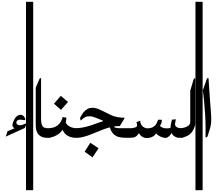

<svg xmlns="http://www.w3.org/2000/svg" viewBox="-20 -1529 2444 2149"><path d="M282.2 -151.9 257.3 -96.2 44.4 0 63.5 -59.6 144 -94.2Q118.7 -104.5 118.7 -127Q118.7 -143.1 132.8 -176.8Q161.6 -243.7 211.9 -243.7Q222.7 -243.7 232.2 -238.3Q241.7 -232.9 248.5 -224.9Q255.4 -216.8 259.3 -207.3Q263.2 -197.8 263.2 -189.5Q263.2 -184.1 259.3 -184.1Q255.4 -184.1 248 -185.1Q240.7 -186 232.4 -187Q224.1 -188 216.6 -189Q209 -189.9 205.6 -189.9Q186.5 -189.9 174.8 -181.2Q163.1 -172.4 163.1 -155.3Q163.1 -145.5 173.1 -136.2Q183.1 -127 203.6 -127Q227.1 -127 282.2 -151.9Z M351.6 600.1H271V-1508.8H351.6Z M544.9 13.7H510.3Q379.9 13.7 379.9 -128.4V-547.4Q388.2 -566.9 399.4 -593.5Q410.6 -620.1 425.8 -653.8H439.5V-203.6Q439.5 -171.9 443.4 -150.6Q447.3 -129.4 456.3 -116.9Q465.3 -104.5 480 -99.4Q494.6 -94.2 516.1 -94.2H544.9Z M741.2 -387.7 662.6 -299.3 584 -368.2 660.6 -456.5ZM858.4 13.2Q856 13.7 853 13.7Q850.1 13.7 847.2 13.7H836.4Q718.8 13.7 679.7 -76.7Q668.9 -57.6 650.4 -41.3Q631.8 -24.9 608.9 -12.7Q585.9 -0.5 560.5 6.3Q535.2 13.2 510.7 13.2V-94.2Q512.2 -93.8 519 -93.8Q581.1 -93.8 622.8 -124.5Q664.6 -155.3 681.6 -218.8L724.1 -211.4Q715.8 -167 715.8 -160.2Q715.8 -157.7 716.3 -157.2Q728 -128.9 762.5 -111.3Q796.9 -93.8 845.7 -93.8H852.1Q856 -93.8 858.4 -94.2Z M1438.5 13.2Q1433.1 13.7 1428.2 13.7Q1423.3 13.7 1419.4 13.7H1404.8Q1369.6 13.7 1345.7 11Q1321.8 8.3 1309.1 4.4Q1271.5 -6.3 1246.8 -32.7Q1222.2 -59.1 1209.5 -103.5Q1181.6 -97.2 1135.3 -80.1Q1088.9 -63 1020 -33.7Q909.2 13.2 842.8 13.2H825.7V-94.2Q899.9 -94.2 992.7 -124Q999.5 -126.5 1033.9 -138.4Q1068.4 -150.4 1132.8 -172.9Q1131.8 -175.8 1131.8 -175.3Q1132.8 -175.3 1133.8 -176.8Q1133.3 -176.8 1133.3 -177.2Q1133.3 -177.7 1132.8 -177.7Q1132.8 -177.7 1132.8 -178.7L1055.2 -210Q1011.7 -227.5 984.9 -227.5Q967.8 -227.5 955.6 -225.3Q943.4 -223.1 932.4 -217.5Q921.4 -211.9 910.2 -202.6Q898.9 -193.4 883.8 -179.2V-180.2Q883.8 -182.6 875.5 -203.6V-204.6Q875.5 -207.5 879.9 -216.3Q884.3 -225.1 890.1 -235.4Q896 -245.6 902.3 -255.1Q908.7 -264.6 912.6 -269.5Q936 -297.4 960.2 -310.1Q984.4 -322.8 1013.7 -322.8Q1034.2 -322.8 1056.4 -317.1Q1078.6 -311.5 1102.5 -299.8L1223.6 -240.7Q1254.4 -225.6 1292 -218.5Q1329.6 -211.4 1376.5 -211.4Q1372.6 -203.1 1358.6 -179.9Q1344.7 -156.7 1320.8 -117.2Q1299.8 -117.2 1284.7 -116.7Q1269.5 -116.2 1259.8 -115.2V-103.5Q1273.9 -98.6 1291.5 -95.9Q1309.1 -93.3 1330.1 -93.3Q1303.7 -93.3 1303.7 -93.8H1328.1Q1340.3 -93.8 1358.4 -94Q1376.5 -94.2 1401.4 -94.2H1438ZM1083 130.4 1015.6 232.4 927.2 168.9 990.7 69.3Z M2031.2 13.7H2019.5Q1994.6 13.7 1978.5 12.5Q1962.4 11.2 1954.1 7.8Q1915 -6.8 1898.4 -42.5Q1895.5 -32.7 1888.7 -22.7Q1881.8 -12.7 1872.8 -4.4Q1863.8 3.9 1853.5 9Q1843.3 14.2 1833.5 14.2Q1820.8 14.2 1805.7 10.3Q1790.5 6.3 1776.1 -0.2Q1761.7 -6.8 1749.3 -15.9Q1736.8 -24.9 1729.5 -34.7H1727.5Q1689.5 16.1 1623.5 16.1Q1568.8 16.1 1533.7 -38.6Q1509.8 2.9 1476.1 9.8Q1461.9 12.7 1405.3 12.7V-94.2Q1414.1 -92.8 1426.3 -92.8Q1439.5 -92.8 1451.9 -94.2Q1464.4 -95.7 1475.3 -97.9Q1486.3 -100.1 1494.4 -103Q1502.4 -106 1506.8 -109.4Q1514.2 -112.8 1514.2 -127.4Q1514.2 -149.4 1506.8 -161.1L1549.3 -178.7Q1549.3 -159.2 1556.4 -143.3Q1563.5 -127.4 1575.2 -116Q1586.9 -104.5 1602.1 -98.4Q1617.2 -92.3 1633.8 -92.3Q1699.2 -94.2 1729.5 -142.1Q1732.9 -150.4 1738.3 -162.4Q1743.7 -174.3 1751 -189.9L1791 -188Q1791.5 -186.5 1791.5 -184.1V-179.7Q1791.5 -153.8 1770 -119.1Q1796.9 -92.3 1847.7 -92.3Q1856 -92.3 1866 -93.3Q1876 -94.2 1887.2 -96.2Q1892.1 -153.8 1906.2 -189.9L1948.7 -193.8Q1947.3 -186 1944.8 -174.3Q1942.4 -162.6 1939 -146V-142.1Q1939 -93.8 2017.1 -93.8H2023.9Q2028.8 -93.8 2031.2 -94.2Z M2165 -144Q2165 -122.6 2147.9 -84.5Q2106.9 5.9 1992.2 13.2V-94.2Q2011.7 -94.2 2030.8 -98.1Q2049.8 -102.1 2065.4 -109.1Q2081.1 -116.2 2092.3 -126.2Q2103.5 -136.2 2107.4 -147.9Q2109.4 -152.3 2109.4 -186V-513.2L2145.5 -636.7Q2146 -637.2 2147.2 -640.1Q2148.4 -643.1 2150.1 -646Q2151.9 -648.9 2153.8 -651.4Q2155.8 -653.8 2157.2 -653.8Q2165 -653.8 2165 -639.6Z M2248 600.1H2167.5V-1508.8H2248Z M2342.3 -247.6Q2343.3 -231.9 2343.8 -218.3Q2344.2 -204.6 2344.2 -191.9Q2344.2 -146.5 2338.4 -121.1Q2335 -106.4 2328.6 -85Q2322.3 -63.5 2315.9 -43.5Q2309.6 -23.4 2304.4 -8.8Q2299.3 5.9 2298.3 6.8Q2293.5 7.8 2280.8 7.8V-102.1Q2280.8 -166.5 2276.4 -241Q2272 -315.4 2263.7 -403.8Q2261.7 -424.3 2258.3 -452.4Q2254.9 -480.5 2250 -517.6Q2253.9 -528.3 2265.6 -562.3Q2277.3 -596.2 2297.9 -653.8L2314 -654.3L2323.2 -511.2Q2329.6 -435.1 2342.3 -247.6Z"/></svg>

Font: SakalBharati
Style: Regular
Weight: 400
Designer: CDAC GIST
Foundry: CDAC
Version: 13.02